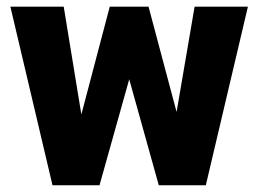

<svg xmlns="http://www.w3.org/2000/svg" viewBox="-20 -548 766 568"><path d="M502.4 -216.8 555.7 -528.3H713.4L588.9 0H449.7L362.3 -313.5L274.4 0H135.3L10.7 -528.3H168.5L220.7 -209.5L304.7 -528.3H419.4Z"/></svg>

Font: Sadagaat-English
Style: Regular
Weight: 900
Designer: Ahmed alsheikh
Foundry: Ahmed alsheikh Design
Version: Version 2.137;January 17, 2018;FontCreator 11.0.0.2408 64-bi